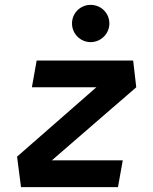

<svg xmlns="http://www.w3.org/2000/svg" viewBox="-20 -765 626 785"><path d="M537.1 -408.2 524.4 -517.6H129.9L110.4 -408.2H374L49.8 -124.5L65.9 0H462.4L481.9 -109.4H191.9ZM350.6 -592.8C392.6 -592.8 427.2 -627 427.2 -668.9C427.2 -711.9 392.6 -745.1 350.6 -745.1C308.6 -745.1 274.4 -711.9 274.4 -668.9C274.4 -627 308.6 -592.8 350.6 -592.8Z"/></svg>

Font: Cascadia Mono PL SemiBold
Style: Italic
Weight: 600
Italic angle: -10°
Monospace: yes
Designer: Aaron Bell
Foundry: Saja Typeworks
Version: Version 2404.023